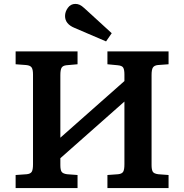

<svg xmlns="http://www.w3.org/2000/svg" viewBox="-20 -963 944 983"><path d="M60 0V-67L117 -71Q136 -73 142.5 -83.5Q149 -94 149 -122V-582Q149 -607 142 -617.5Q135 -628 114 -630L60 -634V-700H377V-634L320 -629Q302 -627 295.5 -616.5Q289 -606 289 -578V-258L617 -548V-582Q617 -604 611.5 -615.5Q606 -627 582 -629L530 -634V-700H843V-634L788 -630Q770 -628 763 -617.5Q756 -607 756 -579V-118Q756 -96 761.5 -85Q767 -74 790 -71L843 -67V0H530V-67L585 -71Q604 -73 610.5 -83.5Q617 -94 617 -122V-443L289 -153V-118Q289 -93 295.5 -83.5Q302 -74 323 -71L377 -67V0ZM523 -751 362 -820Q313 -840 313 -881Q313 -903 327.5 -923Q342 -943 366 -943Q377 -943 387.5 -938.5Q398 -934 412 -921L552 -793Z"/></svg>

Font: Literata 7pt SemiBold
Style: Regular
Weight: 600
Designer: Latin by Veronika Burian and Jose Scaglione. Greek by Irene Vlachou. Cyrillic by Vera Evstafieva.
Foundry: TypeTogether
Version: Version 3.002